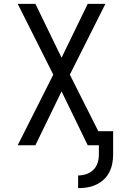

<svg xmlns="http://www.w3.org/2000/svg" viewBox="-20 -755 640 998"><path d="M386 223V157Q408 157 429 150Q450 143 465.5 127.5Q481 112 487.5 91Q494 70 494 48V0H436L300 -280L164 0H72L257 -367L72 -735H164L300 -455L436 -735H528L343 -367L491 -73H568V48Q568 72 563.5 95.5Q559 119 548 140.5Q537 162 519 178.5Q501 195 479.5 205Q458 215 434 219Q410 223 386 223Z"/></svg>

Font: Iosevka Extended
Style: Regular
Weight: 400
Width: 7
Monospace: yes
Designer: Belleve Invis
Foundry: Belleve Invis
Version: Version 32.5.0; ttfautohint (v1.8.4)